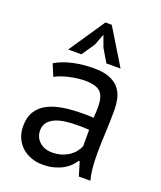

<svg xmlns="http://www.w3.org/2000/svg" viewBox="-137 -820 770 916"><g transform="rotate(20 248.0 -362.0)"><path d="M69 -463Q107 -486 157.5 -497Q208 -508 263 -508Q315 -508 346.5 -494Q378 -480 394.5 -457.5Q411 -435 416.5 -408Q422 -381 422 -354Q422 -294 419 -237Q416 -180 416 -129Q416 -92 419 -59Q422 -26 430 2H371L350 -68H345Q336 -54 322.5 -40.5Q309 -27 290 -16.5Q271 -6 246 1Q221 8 189 8Q157 8 129.5 -2Q102 -12 82 -30.5Q62 -49 50.5 -75Q39 -101 39 -134Q39 -178 57 -207.5Q75 -237 107.5 -254.5Q140 -272 185.5 -279.5Q231 -287 286 -287Q300 -287 313.5 -287Q327 -287 341 -285Q344 -315 344 -339Q344 -394 322 -416Q300 -438 242 -438Q225 -438 205.5 -435.5Q186 -433 165.5 -428.5Q145 -424 126.5 -417.5Q108 -411 94 -403ZM211 -62Q239 -62 261 -69.5Q283 -77 299 -88.5Q315 -100 325.5 -114Q336 -128 341 -141V-224Q327 -225 312.5 -225.5Q298 -226 284 -226Q253 -226 223.5 -222.5Q194 -219 171.5 -209.5Q149 -200 135.5 -183.5Q122 -167 122 -142Q122 -107 147 -84.5Q172 -62 211 -62ZM239 -732H271L382 -550H310L271 -616L250 -674L228 -616L183 -550H116Z"/></g></svg>

Font: PTSans
Style: Regular
Weight: 400
Designer: A.Korolkova, O.Umpeleva, V.Yefimov
Foundry: ParaType Ltd
Version: Version 2.003W OFL